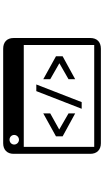

<svg xmlns="http://www.w3.org/2000/svg" viewBox="264 -920 671 1240"><g transform="rotate(-90 600.0 -300.5)"><path d="M271 -28V-483H929V-28ZM286 -545C286 -562 300 -575 317 -575C334 -575 348 -562 348 -545C348 -528 334 -514 317 -514C300 -514 286 -528 286 -545ZM487 -194 383 -254 487 -312V-357L339 -275V-232L487 -151ZM674 -402H631L517 -109H560ZM974 -549C974 -590 949 -616 905 -616H294C252 -616 226 -590 226 -549V-53C226 -11 252 15 294 15H905C949 15 974 -11 974 -53ZM856 -232V-275L708 -357V-312L811 -253L708 -194V-151Z"/></g></svg>

Font: CryptoKit 1.4
Style: Regular
Weight: 400
Monospace: yes
Designer: Oceane Juvin
Foundry: http://www.head-geneve.ch
Version: Version 1.000